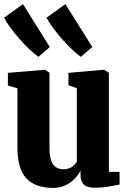

<svg xmlns="http://www.w3.org/2000/svg" viewBox="-31 -906 619 937"><path d="M429.5 10Q393.5 10 377.8 -5.8Q362 -21.5 362 -51V-73.5Q350 -50.5 331 -31.5Q312 -12.5 286.2 -0.8Q260.5 11 228 11Q140.5 11 97.2 -36Q54 -83 54 -187V-475L7.5 -488.5V-550.5L186.5 -565.5H188.5L210.5 -551V-185Q210.5 -146.5 218.5 -123.5Q226.5 -100.5 241.5 -90.2Q256.5 -80 278.5 -80Q293 -80 305.2 -84.2Q317.5 -88.5 327.2 -96.8Q337 -105 344 -117V-475L303 -490.5V-550.5L473 -565.5H476.5L500.5 -551V-67.5L552.5 -67V-5Q534.5 -1.5 501.5 4.2Q468.5 10 429.5 10ZM156 -629Q136.5 -643 112.5 -665.5Q88.5 -688 64.5 -715.5Q40.5 -743 20.5 -770Q0.5 -797 -11 -819.5L81 -886L212 -676.5L157 -629ZM363 -629Q343.5 -643 319.8 -665.5Q296 -688 272 -715.2Q248 -742.5 228 -769.8Q208 -797 196 -819.5L288 -886L419.5 -676.5L364 -629Z"/></svg>

Font: Merriweather 24pt SemiCondensed Black
Style: Regular
Weight: 900
Width: 4
Designer: Eben Sorkin
Foundry: Eben Sorkin
Version: Version 2.100